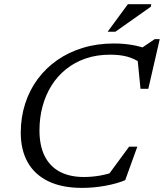

<svg xmlns="http://www.w3.org/2000/svg" viewBox="-20 -904 797 934"><path d="M549 -73 498.5 -41.5 608 -190.5H648L589 -27.5Q548.5 -10.5 491.8 -0.2Q435 10 379 10Q281 10 214.5 -22.5Q148 -55 114.5 -115Q81 -175 81 -258Q81 -333 102.2 -399.2Q123.5 -465.5 163.2 -519.2Q203 -573 258.8 -611.8Q314.5 -650.5 384 -671.5Q453.5 -692.5 534 -692.5Q563 -692.5 590 -689.8Q617 -687 642.8 -681.5Q668.5 -676 692.5 -666.5L663.5 -667L732.5 -713.5H757L701.5 -472H663.5L648.5 -622.5L668 -596Q631.5 -620 596.8 -629Q562 -638 515.5 -638Q450.5 -638 396.8 -619.5Q343 -601 301 -567.2Q259 -533.5 230.2 -487.2Q201.5 -441 186.8 -386Q172 -331 172 -270Q172 -195 197.5 -144.5Q223 -94 271.2 -68.5Q319.5 -43 388 -43Q428.5 -43 468.5 -50.2Q508.5 -57.5 549 -73ZM503.5 -749.5 602 -883.5H715.5L714 -871.5L541 -749.5Z"/></svg>

Font: Newsreader
Style: Italic
Weight: 400
Italic angle: -17°
Designer: Hugues Gentile
Foundry: Production Type
Version: Version 1.003